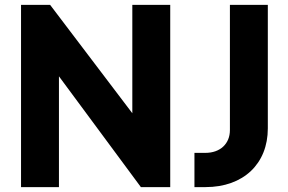

<svg xmlns="http://www.w3.org/2000/svg" viewBox="-20 -765 1178 785"><path d="M66 0H221V-453L556 0H676V-745H521V-302L185 -745H66ZM775 0H820C976 0 1075 -96 1075 -240V-745H920V-233C920 -177 880 -140 820 -140H775Z"/></svg>

Font: Mluvka ExtraBold
Style: Regular
Weight: 800
Designer: Modified by Jiří Krblich, Original typeface by Gumpita Rahayu
Foundry: Gumpita Rahayu & Jiří Krblich
Version: Version 2.000;Glyphs 3.1.1 (3134)